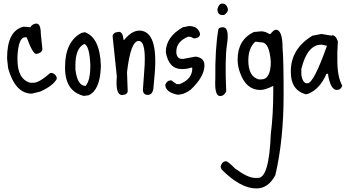

<svg xmlns="http://www.w3.org/2000/svg" viewBox="-20 -516 1936 1068"><path d="M182.6 -384.8Q207 -384.8 207 -327.1L215.8 -244.1Q215.8 -222.7 182.6 -215.8Q162.1 -215.8 129.9 -304.7L127 -308.6H120.1Q82 -308.6 77.1 -200.2V-185.5Q77.1 -75.2 148.4 -55.7H167Q197.3 -55.7 258.8 -109.4H265.6V-111.3Q295.9 -102.5 295.9 -77.1Q274.4 -38.1 204.1 -6.8L157.2 4.9Q65.4 4.9 25.4 -135.7L19.5 -188.5V-194.3Q19.5 -343.8 109.4 -367.2H118.2L148.4 -364.3Q162.1 -384.8 182.6 -384.8Z M452.1 -336.9Q536.1 -306.6 541 -151.4V-145.5Q537.1 -15.6 473.6 13.7L446.3 17.6Q341.8 -7.8 341.8 -139.6V-142.6Q341.8 -285.2 433.6 -333ZM399.4 -151.4V-129.9Q410.2 -38.1 456.1 -38.1Q482.4 -67.4 482.4 -151.4V-157.2Q477.5 -261.7 449.2 -271.5Q399.4 -249 399.4 -151.4Z M760.7 -345.7Q859.4 -337.9 840.8 -108.4L833 -21.5Q827.1 13.7 798.8 11.7Q772.5 9.8 775.4 -23.4L782.2 -118.2Q795.9 -285.2 752.9 -288.1Q707 -292 686.5 -114.3L690.4 -8.8Q688.5 11.7 657.2 12.7Q621.1 9.8 629.9 -90.8L606.4 -314.5Q608.4 -336.9 642.6 -338.9Q663.1 -337.9 667 -294.9L670.9 -293.9Q714.8 -348.6 760.7 -345.7Z M1031.2 -371.1Q1082 -371.1 1092.8 -328.1Q1092.8 -307.6 1065.4 -302.7H1056.6Q1043.9 -311.5 1034.2 -311.5H1025.4Q960.9 -284.2 960.9 -229.5V-220.7Q965.8 -188.5 991.2 -188.5H1000L1067.4 -201.2Q1117.2 -195.3 1117.2 -152.3Q1117.2 -88.9 1040 -16.6Q1003.9 10.7 966.8 10.7Q899.4 -3.9 899.4 -44.9Q909.2 -69.3 932.6 -69.3L962.9 -47.9H978.5Q1049.8 -75.2 1049.8 -136.7L1045.9 -140.6Q1021.5 -131.8 991.2 -131.8Q918.9 -131.8 902.3 -225.6Q902.3 -310.5 997.1 -364.3Z M1216.8 -496.1Q1242.2 -496.1 1248 -462.9Q1248 -447.3 1226.6 -432.6H1216.8Q1189.5 -432.6 1189.5 -465.8Q1197.3 -496.1 1216.8 -496.1ZM1223.6 -364.3Q1256.8 -359.4 1242.2 -265.6Q1230.5 -188.5 1238.3 -6.8Q1223.6 21.5 1200.2 17.6Q1172.9 13.7 1177.7 -79.1Q1175.8 -241.2 1194.3 -350.6Q1196.3 -365.2 1223.6 -364.3Z M1514.6 -350.6Q1551.8 -350.6 1551.8 -247.1Q1557.6 -190.4 1557.6 11.7Q1557.6 260.7 1511.7 458Q1472.7 532.2 1406.2 532.2Q1317.4 532.2 1212.9 426.8L1207 412.1Q1213.9 380.9 1238.3 380.9Q1247.1 380.9 1287.1 420.9Q1358.4 473.6 1397.5 473.6H1416Q1476.6 473.6 1486.3 230.5Q1500 120.1 1500 -3.9V-38.1Q1454.1 -15.6 1428.7 -15.6Q1348.6 -15.6 1315.4 -111.3Q1301.8 -146.5 1301.8 -185.5Q1301.8 -293.9 1391.6 -337.9L1432.6 -341.8Q1455.1 -341.8 1477.5 -327.1H1484.4Q1502.9 -350.6 1514.6 -350.6ZM1400.4 -284.2Q1361.3 -250 1361.3 -179.7Q1361.3 -89.8 1419.9 -74.2H1432.6Q1486.3 -74.2 1486.3 -172.9Q1478.5 -280.3 1434.6 -280.3Z M1767.6 -327.1 1826.2 -317.4V-320.3Q1847.7 -320.3 1859.4 -286.1L1856.4 -224.6V-181.6Q1856.4 -86.9 1883.8 -40Q1876 -15.6 1853.5 -15.6Q1821.3 -15.6 1806.6 -89.8L1804.7 -105.5H1795.9Q1760.7 -22.5 1696.3 4.9L1681.6 8.8Q1597.7 -14.6 1597.7 -114.3V-120.1Q1597.7 -244.1 1717.8 -317.4ZM1656.2 -101.6Q1663.1 -52.7 1687.5 -52.7H1690.4Q1724.6 -52.7 1797.9 -258.8V-261.7L1769.5 -267.6H1767.6Q1689.5 -267.6 1656.2 -132.8Z"/></svg>

Font: Sue Ellen Francisco 
Style: Regular
Weight: 400
Designer: Kimberly Geswein
Foundry: Kimberly Geswein
Version: Version 1.002 2007